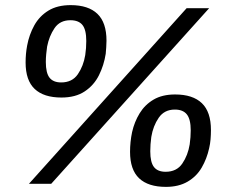

<svg xmlns="http://www.w3.org/2000/svg" viewBox="-20 -718 929 750"><path d="M93 0 709 -686H797L180 0ZM220 -337Q151 -337 115.5 -370.5Q80 -404 80 -474Q80 -508 86 -540Q94 -583 114 -619Q134 -655 169 -676.5Q204 -698 256 -698Q325 -698 360.5 -664Q396 -630 396 -559Q396 -546 395 -533.5Q394 -521 393 -508Q386 -463 366.5 -424Q347 -385 311 -361Q275 -337 220 -337ZM219 -396Q262 -396 284 -428Q306 -460 313 -503Q315 -516 316 -530Q317 -544 317 -558Q317 -602 302 -620.5Q287 -639 255 -639Q214 -639 193 -608Q172 -577 164 -536Q162 -522 160.5 -506.5Q159 -491 159 -476Q159 -433 173.5 -414.5Q188 -396 219 -396ZM628 12Q559 12 523.5 -21.5Q488 -55 488 -125Q488 -144 490 -163.5Q492 -183 496 -202Q505 -242 525.5 -275.5Q546 -309 580 -329Q614 -349 664 -349Q733 -349 768.5 -315Q804 -281 804 -210Q804 -192 802.5 -174Q801 -156 797 -139Q788 -98 768 -63.5Q748 -29 713 -8.5Q678 12 628 12ZM627 -47Q670 -47 692 -79Q714 -111 721 -154Q723 -168 724 -182Q725 -196 725 -209Q725 -252 710 -271Q695 -290 663 -290Q622 -290 600 -258Q578 -226 571 -183Q569 -169 568 -154.5Q567 -140 567 -127Q567 -84 581.5 -65.5Q596 -47 627 -47Z"/></svg>

Font: Archivo VF Beta
Style: Italic
Weight: 400
Italic angle: -10°
Designer: Hector Gatti
Foundry: Omnibus-Type
Version: Version 1.002